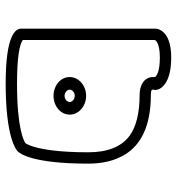

<svg xmlns="http://www.w3.org/2000/svg" viewBox="6 -578 609 660"><g transform="rotate(-90 310.0 -247.5)"><path d="M289.9 -312C289.9 -320.5 299.1 -329.5 311.1 -329.5C323.1 -329.5 332.3 -320.5 332.3 -312C332.3 -303.5 323.1 -294.5 311.1 -294.5C299.1 -294.5 289.9 -303.5 289.9 -312ZM246.5 -312C246.5 -280.7 275.7 -255.5 311.1 -255.5C346.5 -255.5 375.7 -280.7 375.7 -312C375.7 -343.6 346.1 -367.5 311.1 -367.5C276.2 -367.5 246.5 -343.6 246.5 -312ZM136.1 -435.6C141.8 -454.2 146.9 -462.1 148.3 -464C156 -469.7 199.8 -493 352.9 -493C444.7 -493 482.3 -484 495.8 -477.2C499.6 -475.3 501.9 -474 503 -473.2V-19.7C502.5 -18 500.8 -14.4 493.2 -10.5C485.2 -6.3 469.9 -2 442.5 -2C393.7 -2 379.5 -13.5 375.7 -18.2V-25.2C375.7 -54.9 348.8 -71.5 315.6 -71.5C251.5 -71.5 203.9 -83.6 173.4 -106.3C136.1 -134.6 117 -180.9 117 -248C117 -349.8 127.2 -406.1 136.1 -435.6ZM355.4 18C372.3 28.8 399.8 37 442.5 37C482.1 37 506.4 28.8 521.3 17.8C540.1 4 542 -12.8 542 -17.2V-478.8C542 -498.4 519.8 -532 352.9 -532C169.9 -532 126.3 -496.5 120.7 -491.1C113.7 -484.4 78 -443.3 78 -248C78 -205.8 85.5 -158.8 111 -119.2C143.1 -69.2 203.5 -32.9 315.6 -32.9C323.3 -32.9 327.7 -31.7 329.5 -30.8C331.1 -29.9 332.3 -29 332.3 -23.9C332.3 -23.6 332.3 -23.5 332.3 -23.5C332.3 -22.2 331.2 -20.1 331.2 -17.2C331.2 -12.3 333.9 4.3 355.4 18Z"/></g></svg>

Font: Platiipus Bold
Style: Bold
Weight: 400
Version: Version 001.000